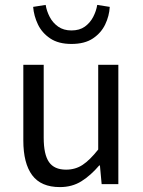

<svg xmlns="http://www.w3.org/2000/svg" viewBox="-20 -750 584 782"><path d="M224 12Q147 12 111 -36.5Q75 -85 75 -178V-486H158V-189Q158 -121 179.5 -90Q201 -59 249 -59Q287 -59 316.5 -78.5Q346 -98 380 -141V-486H462V0H394L387 -76H384Q350 -36 312 -12Q274 12 224 12ZM271 -571Q218 -571 184.5 -593.5Q151 -616 134.5 -650.5Q118 -685 115 -722L166 -730Q170 -705 182.5 -681Q195 -657 217 -641.5Q239 -626 271 -626Q304 -626 325.5 -641.5Q347 -657 359.5 -681Q372 -705 376 -730L427 -722Q425 -685 408.5 -650.5Q392 -616 358.5 -593.5Q325 -571 271 -571Z"/></svg>

Font: .
Style: 
Weight: 400
Designer: Paul D. Hunt, Dalton Maag
Foundry: Dalton Maag Ltd
Version: Version 1.200